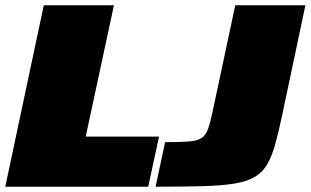

<svg xmlns="http://www.w3.org/2000/svg" viewBox="-21 -708 1178 728"><path d="M-1 0 145 -688H411L304 -190H582L541 0ZM569 0 605 -169Q662 -169 694.5 -171.5Q727 -174 743 -184.5Q759 -195 767.5 -218.5Q776 -242 785 -284L871 -688H1137L1049 -272Q1035 -205 1022 -159Q1009 -113 991 -83Q973 -53 943 -36Q913 -19 865 -11.5Q817 -4 745 -2Q673 0 569 0Z"/></svg>

Font: Saira Expanded Black
Style: Italic
Weight: 900
Width: 7
Italic angle: -12°
Designer: Hector Gatti with collaboration of the Omnibus-Type team
Foundry: Omnibus-Type
Version: Version 1.101